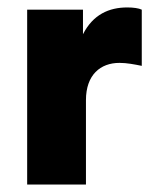

<svg xmlns="http://www.w3.org/2000/svg" viewBox="-20 -496 427 516"><path d="M211 0V-227C211 -295 250 -327 301 -327C321 -327 341 -323 361 -319V-470C353 -474 338 -476 322 -476C273 -476 230 -457 203 -404V-470H53V0Z"/></svg>

Font: Celebes ExtraBold
Style: Regular
Weight: 800
Designer: Anugrah Pasau
Foundry: Lafontype
Version: Version 1.000